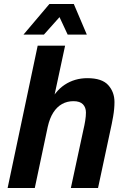

<svg xmlns="http://www.w3.org/2000/svg" viewBox="-20 -938 640 958"><path d="M18 0 168 -710H304.8L240.6 -410.8L221.4 -412.4Q252.6 -482 302.6 -515Q352.6 -548 416 -548Q488.8 -548 520 -513.4Q551.2 -478.8 551.2 -428.8Q551.2 -395.2 544.6 -357.3Q538 -319.4 530 -284.4L469.2 0H333.6L396.8 -293.6Q401.4 -312.4 405.1 -335.3Q408.8 -358.2 408.8 -376.4Q408.8 -402 393.8 -417.6Q378.8 -433.2 346.4 -433.2Q315.2 -433.2 289.8 -419.1Q264.4 -405 246.2 -376.9Q228 -348.8 218.2 -305.2L153.6 0ZM97.2 -765.4 226.6 -918.2H348.2L413.2 -765.4H317.6L269 -869.6H292.2L199.2 -765.4Z"/></svg>

Font: Geist Mono
Style: Italic
Weight: 400
Italic angle: -12°
Monospace: yes
Designer: Basement.studio, Andrés Briganti, Mateo Zaragoza
Foundry: Basement.studio, Vercel, Andrés Briganti, Guido Ferreyra, Mateo Zaragoza
Version: Version 1.500